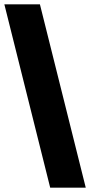

<svg xmlns="http://www.w3.org/2000/svg" viewBox="-23 -790 413 880"><path d="M207 70H370L160 -770H-3Z"/></svg>

Font: MV Cash Black
Style: Regular
Weight: 900
Designer: Rodrigo Fuenzalida
Foundry: fragTYPE
Version: Version 1.100;Glyphs 3.1.2 (3151)